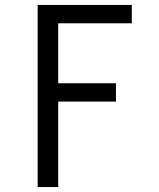

<svg xmlns="http://www.w3.org/2000/svg" viewBox="-20 -755 640 775"><path d="M132 0V-735H512V-661H215V-419H448V-345H215V0Z"/></svg>

Font: Zed Sans Extended
Style: Regular
Weight: 400
Width: 7
Designer: Belleve Invis
Foundry: Belleve Invis
Version: Version 1.0.0; ttfautohint (v1.8.4)